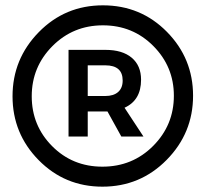

<svg xmlns="http://www.w3.org/2000/svg" viewBox="-20 -709 772 720"><path d="M364 -9Q223 -9 125 -108.5Q27 -208 27 -348Q27 -488 125.5 -588.5Q224 -689 366 -689Q508 -689 606 -589.5Q704 -490 704 -350Q704 -210 605 -109.5Q506 -9 364 -9ZM364 -84Q477 -84 554.5 -162Q632 -240 632 -350Q632 -459 555 -536.5Q478 -614 366 -614Q254 -614 176.5 -536Q99 -458 99 -348Q99 -238 175.5 -161Q252 -84 364 -84ZM509 -410Q509 -333 447 -305L518 -197H435L383 -291H375H309V-197H237V-522H375Q439 -522 474 -492.5Q509 -463 509 -410ZM309 -464V-349H375Q406 -349 423 -364Q440 -379 440 -407Q440 -464 375 -464Z"/></svg>

Font: Montserrat-Arabic SemiBold
Style: Regular
Weight: 600
Designer: Mohamed Gaber
Foundry: Kief Type Foundry
Version: Version 5.008;PS 005.008;hotconv 1.0.88;makeotf.lib2.5.64775